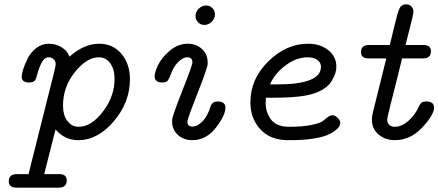

<svg xmlns="http://www.w3.org/2000/svg" viewBox="-20 -636 2005 878"><path d="M20 192.9Q20 160.2 58.1 160.2Q58.6 160.2 59.1 160.2H110.8L123 109.9L231 -319.8Q235.8 -340.8 233.9 -350.1Q231.9 -359.9 222.9 -366.9Q213.9 -374 203.1 -374Q184.1 -374 172.1 -352.5Q160.2 -331.1 152.6 -303.5Q145 -275.9 142.1 -271Q133.3 -258.8 115.2 -258.8H112.8Q79.1 -258.8 79.1 -285.2Q79.1 -295.9 85.9 -318.4Q92.8 -340.8 106.4 -368.4Q120.1 -396 145.5 -416Q170.9 -436 202.9 -436Q234.9 -436 261.5 -419.9Q288.1 -403.8 297.9 -377Q363.8 -436 434.1 -436Q496.1 -436 535.2 -390.1Q574.2 -344.2 574.2 -273.9Q574.2 -168 500.5 -81.5Q426.8 4.9 337.9 4.9Q275.9 4.9 233.9 -43.9L182.1 160.2H251Q285.2 160.2 285.2 189Q285.2 222.2 248 222.2H56.2Q20 221.7 20 192.9ZM268.1 -152.8Q268.1 -131.8 273.4 -111.8Q278.8 -91.8 295.9 -74Q313 -56.2 339.8 -56.2Q397.9 -56.2 450.9 -126Q503.9 -195.8 503.9 -274.9Q503.9 -319.8 483.9 -346.9Q463.9 -374 432.1 -374Q377 -374 322.5 -306.4Q268.1 -238.8 268.1 -152.8Z M687 -287.1Q687 -305.2 702.9 -338.6Q718.8 -372.1 756.3 -404.1Q793.9 -436 838.9 -436Q877 -436 903.3 -412.1Q929.7 -388.2 929.7 -350.1V-344.2Q929.7 -327.1 883.3 -209.5Q836.9 -91.8 836.9 -80.1Q836.9 -57.1 860.8 -57.1Q878.9 -57.1 900.4 -75.7Q921.9 -94.2 936 -129.9Q937 -132.8 940.4 -142.3Q943.8 -151.9 946.3 -157Q948.7 -162.1 955.8 -167Q962.9 -171.9 974.1 -171.9H975.1Q1011.2 -171.9 1010.7 -143.1Q1010.7 -107.9 966.8 -51.5Q922.9 4.9 858.9 4.9Q819.8 4.9 793.5 -19Q767.1 -43 767.1 -81.1V-86.9Q767.1 -103 813.5 -220.5Q859.9 -337.9 859.9 -350.1Q859.9 -374 836.9 -374Q814 -374 790 -347.2Q772.9 -328.1 764.2 -304Q755.4 -279.8 748.5 -269.3Q741.7 -258.8 724.1 -258.8H721.7Q687 -259.3 687 -287.1ZM874 -563Q874 -581.1 888.4 -595.9Q902.8 -610.8 922.9 -610.8Q939 -610.8 950.9 -599.4Q962.9 -587.9 962.9 -570.8Q962.9 -550.8 948 -536.4Q933.1 -522 915 -522Q897 -522 885.5 -534.4Q874 -546.9 874 -563Z M1125 -168Q1125 -274.9 1207 -355.5Q1289.1 -436 1388.7 -436Q1444.8 -436 1481.4 -406.5Q1518.1 -377 1518.1 -331.1Q1518.1 -315.9 1513.4 -301Q1508.8 -286.1 1495.8 -264.2Q1482.9 -242.2 1451.4 -224.1Q1419.9 -206.1 1373 -198.2Q1322.3 -189.5 1227.1 -189H1195.8Q1194.8 -181.2 1194.8 -166Q1194.8 -121.1 1220 -88.6Q1245.1 -56.2 1302.7 -56.2Q1364.7 -56.2 1404.8 -64.7Q1444.8 -73.2 1456.8 -83Q1468.8 -92.8 1479.2 -100.8Q1489.7 -108.9 1500.7 -108.9Q1511.7 -108.9 1523.9 -97.4Q1536.1 -85.9 1536.1 -73.2Q1536.1 -67.4 1531.5 -58.6Q1526.9 -49.8 1512 -38.3Q1497.1 -26.9 1473.9 -17.3Q1450.7 -7.8 1408.2 -1.5Q1365.7 4.9 1311 4.9H1296.9Q1215.8 4.9 1170.4 -44.9Q1125 -94.7 1125 -168ZM1214.8 -250H1246.1Q1447.8 -250 1447.8 -330.6Q1447.8 -350.1 1430.9 -362.1Q1414.1 -374 1386.7 -374Q1335.9 -374 1286.4 -337.4Q1236.8 -300.8 1214.8 -250Z M1630.9 -397Q1630.9 -430.2 1666.5 -430.2H1762.7Q1769.5 -460 1780.8 -505.9Q1797.9 -579.1 1806.9 -597.7Q1815.9 -616.2 1837.9 -616.2Q1851.1 -616.2 1860.8 -606.7Q1870.6 -597.2 1870.6 -583Q1870.6 -576.2 1865.2 -552.5Q1859.9 -528.8 1849.9 -491.5Q1839.8 -454.1 1834.5 -430.2H1916.5Q1950.7 -430.2 1950.7 -401.9Q1950.7 -369.1 1915.5 -369.1Q1915 -369.1 1914.6 -369.1H1818.8Q1814.9 -351.1 1797.4 -282.5Q1779.8 -213.9 1765.1 -154.5Q1750.5 -95.2 1750.5 -88.9Q1750.5 -74.7 1760 -65.4Q1769.5 -56.2 1785.6 -56.2Q1816.4 -56.2 1846.7 -82.5Q1877 -108.9 1893.6 -145Q1900.4 -160.2 1907 -166Q1913.6 -171.9 1927.7 -171.9H1929.7Q1964.8 -171.9 1964.8 -144Q1964.8 -110.8 1910.9 -53Q1856.9 4.9 1784.7 4.9Q1741.7 4.9 1711.2 -21Q1680.7 -46.9 1680.7 -87.9Q1680.7 -105 1685.5 -123L1746.6 -369.1H1664.6Q1630.9 -369.1 1630.9 -397Z"/></svg>

Font: CMU Typewriter Text Variable Width
Style: Italic
Weight: 500
Italic angle: -14.04°
Version: Version 0.7.0